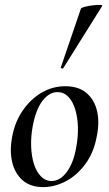

<svg xmlns="http://www.w3.org/2000/svg" viewBox="-20 -752 445 786"><path d="M157 14Q104 14 72 -14.5Q40 -43 29.5 -90Q19 -137 30 -193Q41 -253 73 -299.5Q105 -346 150 -372.5Q195 -399 247 -399Q302 -399 334.5 -371Q367 -343 377.5 -296.5Q388 -250 376 -193Q364 -127 329 -80Q294 -33 248.5 -9.5Q203 14 157 14ZM191 -11Q226 -11 253.5 -48Q281 -85 292 -149Q300 -191 299 -231Q298 -271 288 -304Q278 -337 259.5 -356Q241 -375 215 -375Q182 -375 154.5 -340Q127 -305 114 -236Q106 -193 107.5 -152.5Q109 -112 119 -80.5Q129 -49 147.5 -30Q166 -11 191 -11ZM239 -473Q238 -470 232.5 -472Q227 -474 229 -476L311 -716Q312 -720 326.5 -724Q341 -728 358.5 -730Q376 -732 388.5 -732Q401 -732 398 -727Z"/></svg>

Font: Cormorant Infant Light SemiBold
Style: Italic
Weight: 600
Italic angle: -10°
Version: Version 4.001